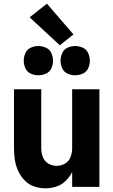

<svg xmlns="http://www.w3.org/2000/svg" viewBox="-20 -1015 616 1043"><path d="M227 8Q257 8 286 -1.5Q315 -11 337 -32.5Q359 -54 372 -81V0H520V-530H372V-210Q372 -186 363.5 -162.5Q355 -139 333.5 -126.5Q312 -114 288 -114Q264 -114 242.5 -126.5Q221 -139 212.5 -162.5Q204 -186 204 -210V-530H56V-210Q56 -179 60.5 -148Q65 -117 78 -88Q91 -59 113 -36Q135 -13 165 -2.5Q195 8 227 8ZM388 -606Q409 -606 429.5 -615Q450 -624 459 -644Q468 -664 468 -685Q468 -706 459 -726.5Q450 -747 429.5 -756Q409 -765 388 -765Q367 -765 347 -756Q327 -747 318 -726.5Q309 -706 309 -685Q309 -664 318 -644Q327 -624 347 -615Q367 -606 388 -606ZM188 -606Q209 -606 229.5 -615Q250 -624 259 -644Q268 -664 268 -685Q268 -706 259 -726.5Q250 -747 229.5 -756Q209 -765 188 -765Q167 -765 147 -756Q127 -747 118 -726.5Q109 -706 109 -685Q109 -664 118 -644Q127 -624 147 -615Q167 -606 188 -606ZM305 -769 379 -828 235 -995 141 -921Z"/></svg>

Font: Iosevka Sparkle Heavy
Style: Regular
Weight: 900
Designer: Belleve Invis
Foundry: Belleve Invis
Version: Version 4.5.0; ttfautohint (v1.8.3)